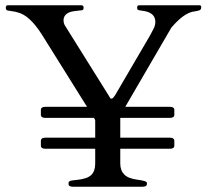

<svg xmlns="http://www.w3.org/2000/svg" viewBox="-20 -708 806 728"><path d="M152 -261Q135 -261 135 -273V-291Q135 -303 152 -303H310L140 -575Q93 -650 47 -661Q44 -662 38 -663.5Q32 -665 10 -668Q2 -669 2 -678.5Q2 -688 9 -688H289Q297 -688 297 -678.5Q297 -669 289 -669Q256 -666 245 -662Q221 -653 221 -631Q221 -619 227 -610L392 -346Q397 -338 398 -336Q399 -334 403.5 -334Q408 -334 417 -348L548 -572Q554 -584 561.5 -597.5Q569 -611 569 -625Q569 -661 521 -667Q503 -669 501.5 -672Q500 -675 500 -680Q500 -688 508 -688H736Q743 -688 743 -681.5Q743 -675 741 -672.5Q739 -670 735 -668.5Q731 -667 727 -666.5Q723 -666 708 -663Q674 -654 634 -608Q629 -603 629 -602L455 -303H624Q641 -303 641 -291V-273Q641 -261 624 -261H436V-186H624Q641 -186 641 -173V-156Q641 -144 624 -144H436V-88Q436 -62 451 -46.5Q466 -31 501.5 -26.5Q537 -22 537 -15V-10Q537 0 520 0H257Q240 0 240 -10V-15Q240 -22 254.5 -24Q269 -26 273 -26Q311 -30 326 -44.5Q341 -59 341 -88V-144H152Q135 -144 135 -156V-173Q135 -186 152 -186H341V-250Q341 -255 336 -261Z"/></svg>

Font: Cardo
Style: Regular
Weight: 400
Designer: David J. Perry
Foundry: David J. Perry
Version: Version 1.0451